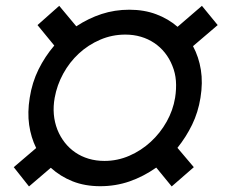

<svg xmlns="http://www.w3.org/2000/svg" viewBox="-20 -636 791 666"><path d="M27.7 -56.1 105.5 -122.5Q87.4 -159.1 81.1 -202.8Q74.9 -246.4 83.1 -296.9Q91.3 -349.8 113.6 -395.1Q136 -440.3 168.3 -478L110.1 -549L185.4 -615.8L244.7 -544.7Q286.6 -572.4 332.4 -587.4Q378.2 -602.3 428.6 -602.3Q479.8 -602.3 521.7 -586.6Q563.6 -571 595.9 -543L680.4 -615.8L735.1 -549L649.5 -475.9Q669.7 -438.2 676.8 -393.6Q683.9 -349.1 675.4 -296.9Q667.3 -246.4 646.5 -203.7Q625.7 -160.9 595.5 -123.2L652.3 -56.1L575.6 10.7L522 -54.7Q477.3 -23.4 429.2 -6.7Q381 9.9 327.8 9.9Q274.9 9.9 232.2 -6.9Q189.6 -23.8 156.2 -54L80.6 10.7ZM179 -186.4Q188.9 -161.6 204.7 -141.5Q220.5 -121.4 241.3 -107.2Q262.1 -93 287.6 -85.4Q313.2 -77.8 342.3 -77.8Q387.4 -77.8 428.6 -95.7Q469.8 -113.6 502.8 -144Q535.9 -174.4 558.1 -214Q580.3 -253.6 587.4 -296.9Q592.3 -328.1 590.2 -355.6Q588.1 -383.2 577.8 -408Q567.8 -433.2 551.8 -453.1Q535.9 -473 514.9 -487Q494 -501.1 468.8 -508.5Q443.5 -516 414.8 -516Q368.6 -516 327.4 -498.2Q286.2 -480.5 253.7 -450.5Q221.2 -420.5 199.4 -380.7Q177.6 -340.9 169.7 -296.9Q159.1 -237.6 179 -186.4Z"/></svg>

Font: Inter P Semi Bold
Style: Italic
Weight: 600
Italic angle: 9.39999°
Designer: Rasmus Andersson
Foundry: rsms
Version: Version 3.018;git-588b23468